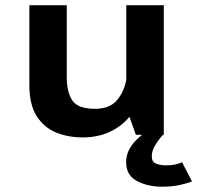

<svg xmlns="http://www.w3.org/2000/svg" viewBox="-20 -521 762 742"><path d="M299.5 10Q243 10 196.5 -9Q150 -28 121.8 -72.2Q93.5 -116.5 93.5 -192V-501H238V-224.5Q238 -163.5 260 -132Q282 -100.5 347.5 -100.5Q404 -100.5 432 -133.8Q460 -167 468 -213V-501H613V0H505L480.5 -69.5Q448.5 -32 403.2 -11Q358 10 299.5 10ZM610 0Q598 12 582.2 35.8Q566.5 59.5 566.5 84.5Q566.5 104.5 583 111.2Q599.5 118 622 118Q643.5 118 659 114.2Q674.5 110.5 683.5 106L722 180Q699 189 670.8 194.8Q642.5 200.5 607 200.5Q550 200.5 508.8 178.2Q467.5 156 467.5 106.5Q467.5 80 478.2 59Q489 38 503.5 23.2Q518 8.5 529 0Z"/></svg>

Font: League Mono SemiBold
Style: Regular
Weight: 600
Width: 6
Designer: Tyler Finck
Foundry: The League of Moveable Type / Tyler Finck
Version: Version 2.300;RELEASE